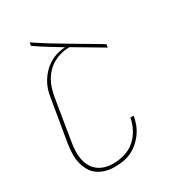

<svg xmlns="http://www.w3.org/2000/svg" viewBox="-180 -838 859 948"><g transform="rotate(-30 250.0 -363.5)"><path d="M196 8Q169 8 144.5 1.5Q120 -5 99.5 -19.5Q79 -34 67 -56Q55 -78 49.5 -103Q44 -128 45 -154.5Q46 -181 50 -208L90 -446Q93 -468 100 -490Q107 -512 119.5 -532.5Q132 -553 149 -570.5Q166 -588 187 -600.5Q208 -613 230.5 -619.5Q253 -626 276 -627Q240 -649 204 -671Q168 -693 134 -717L137 -735Q177 -708 217.5 -683Q258 -658 299 -634L461 -538L458 -520L296 -616H289Q267 -616 245 -610Q223 -604 202.5 -592.5Q182 -581 165.5 -564Q149 -547 137.5 -527Q126 -507 119.5 -485.5Q113 -464 109 -443L70 -205Q66 -181 65 -157.5Q64 -134 68 -111.5Q72 -89 83 -69Q94 -49 111.5 -35.5Q129 -22 151.5 -16Q174 -10 198 -10Q229 -10 261.5 -19.5Q294 -29 319.5 -51Q345 -73 361 -103.5Q377 -134 382 -165H401Q397 -142 388.5 -119Q380 -96 365.5 -75.5Q351 -55 331.5 -38Q312 -21 290 -10.5Q268 0 243.5 4Q219 8 196 8Z"/></g></svg>

Font: Iosevka Term Curly Thin
Style: Italic
Weight: 100
Italic angle: -9°
Designer: Belleve Invis
Foundry: Belleve Invis
Version: Version 32.3.0